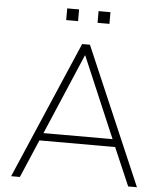

<svg xmlns="http://www.w3.org/2000/svg" viewBox="-59 -931 833 982"><g transform="rotate(5 358.0 -440.0)"><path d="M35 0 338 -705H378L681 0H636L548 -204L575 -195H139L167 -204L80 0ZM357 -648 178 -228 156 -234H558L538 -228L359 -648ZM407 -820V-880H468V-820ZM246 -820V-880H307V-820Z"/></g></svg>

Font: Nunito Sans 12pt ExtraLight
Style: Regular
Weight: 200
Designer: Vernon Adams
Foundry: Vernon Adams
Version: Version 3.101;gftools[0.9.27]